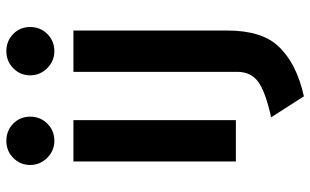

<svg xmlns="http://www.w3.org/2000/svg" viewBox="-206 -556 976 604"><g transform="rotate(-90 282.0 -254.0)"><path d="M141 -571Q110 -571 87.5 -593.5Q65 -616 65 -647Q65 -678 87 -700Q109 -722 141 -722Q173 -722 195 -700.5Q217 -679 217 -647Q217 -615 195 -593Q173 -571 141 -571ZM76 0V-511H206V0ZM215 111Q296 93 327 70Q358 47 358 4V-511H488V-28Q488 82 438 134Q385 191 281 214ZM423 -571Q392 -571 369.5 -593.5Q347 -616 347 -647Q347 -678 369 -700Q391 -722 423 -722Q455 -722 477 -700.5Q499 -679 499 -647Q499 -615 477 -593Q455 -571 423 -571Z"/></g></svg>

Font: ReCut ExtraBold
Style: Regular
Weight: 800
Designer: Giant Group (for alternate capitals set)
Version: Version 2.002;FEAKit 1.0